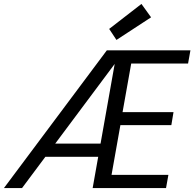

<svg xmlns="http://www.w3.org/2000/svg" viewBox="-35 -956 988 976"><path d="M-15 0 508 -700H933L921 -633H632L588 -386H847L836 -320H577L532 -67H821L809 0H436L548 -631L77 0ZM149 -159 196 -226H515L503 -159ZM557 -753 520 -809 684 -936 733 -868Z"/></svg>

Font: DM Sans 10pt
Style: Italic
Weight: 400
Italic angle: -10°
Version: Version 4.004;gftools[0.9.30]